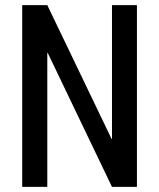

<svg xmlns="http://www.w3.org/2000/svg" viewBox="-20 -731 623 751"><path d="M515.6 0H418L166.5 -524.4L165 -523.9V0H66.9V-710.9H165L416.5 -187.5L418 -188V-710.9H515.6Z"/></svg>

Font: Franco
Style: Regular
Weight: 400
Designer: Google
Version: Version 1.200311; 2013